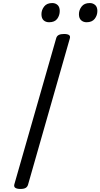

<svg xmlns="http://www.w3.org/2000/svg" viewBox="-20 -1226 659 1260"><path d="M114 14Q92 14 81 7Q70 0 74 -16L349 -976Q353 -990 365.5 -996.5Q378 -1003 400 -1003Q423 -1003 433 -996Q443 -989 438 -973L164 -14Q160 0 148.5 7Q137 14 114 14ZM302 -1080Q280 -1080 266 -1093Q252 -1106 252 -1133Q252 -1160 269.5 -1183Q287 -1206 323 -1206Q344 -1206 358 -1193Q372 -1180 372 -1154Q372 -1125 355.5 -1102.5Q339 -1080 302 -1080ZM548 -1080Q527 -1080 512.5 -1093Q498 -1106 498 -1133Q498 -1160 515.5 -1183Q533 -1206 569 -1206Q590 -1206 604.5 -1193Q619 -1180 619 -1154Q619 -1125 601.5 -1102.5Q584 -1080 548 -1080Z"/></svg>

Font: Playwrite AU SA
Style: Regular
Weight: 400
Designer: Veronika Burian, José Scaglione
Foundry: TypeTogether
Version: Version 1.002